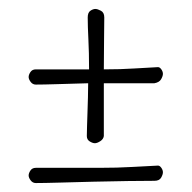

<svg xmlns="http://www.w3.org/2000/svg" viewBox="-20 -580 430 429"><path d="M176 -541Q176 -552 182 -556Q188 -560 193 -560Q198 -560 205.5 -556Q213 -552 213 -541Q213 -521 212.5 -490.5Q212 -460 212 -425Q250 -425 280 -427Q310 -429 333 -430Q337 -430 340.5 -425Q344 -420 344 -415Q344 -410 340 -403Q336 -396 325 -394H212V-276Q211 -269 204 -264.5Q197 -260 192 -260Q187 -260 180.5 -264Q174 -268 174 -276Q174 -285 174.5 -299Q175 -313 175.5 -329.5Q176 -346 176.5 -362.5Q177 -379 177 -394Q140 -393 108.5 -392Q77 -391 60 -391Q53 -391 48.5 -397Q44 -403 44 -408Q44 -413 48 -419Q52 -425 60 -425H179Q179 -463 177.5 -492Q176 -521 176 -541ZM333 -210Q337 -210 340.5 -205Q344 -200 344 -195Q344 -190 340 -183Q336 -176 325 -176Q303 -176 265.5 -175.5Q228 -175 188 -174Q148 -173 113 -172Q78 -171 60 -171Q53 -171 48.5 -177Q44 -183 44 -188Q44 -193 48 -199Q52 -205 60 -205H201Q243 -205 276 -207Q309 -209 333 -210Z"/></svg>

Font: Life Savers
Style: Regular
Weight: 400
Designer: Pablo Impallari, Rodrigo Fuenzalida, Brenda Gallo
Foundry: Pablo Impallari, Rodrigo Fuenzalida, Brenda Gallo
Version: Version 3.001; ttfautohint (v0.95) -l 8 -r 50 -G 200 -x 14 -